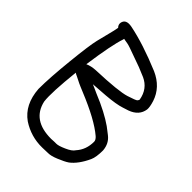

<svg xmlns="http://www.w3.org/2000/svg" viewBox="-182 -707 786 786"><g transform="rotate(45 211.0 -314.0)"><path d="M85 -323C89 -320 93 -318 98 -316L114 -308C131 -299 147 -293 161 -287C237 -256 292 -226 326 -197C334 -190 338 -183 338 -176C338 -146 329 -120 310 -99C304 -89 292 -81 274 -73C256 -65 243 -61 235 -61C227 -61 217 -61 205 -60C133 -60 90 -89 77 -148C73 -180 76 -238 85 -323ZM24 -168C28 -111 49 -70 87 -43C122 -20 162 -8 205 -9C217 -9 228 -10 238 -10C248 -10 262 -13 281 -21C300 -29 315 -36 325 -43C345 -58 364 -83 380 -118C386 -131 389 -151 389 -177C387 -202 377 -221 359 -235C348 -243 339 -251 329 -258C299 -279 258 -301 204 -323C195 -327 188 -330 182 -333C176 -336 171 -338 168 -339C176 -340 199 -341 237 -344C275 -347 304 -352 322 -358L347 -366C377 -377 394 -396 398 -423C399 -432 397 -446 391 -465C378 -505 350 -535 307 -554C233 -585 168 -606 113 -617C87 -622 73 -615 70 -596C69 -588 72 -581 78 -575C77 -574 77 -571 76 -566C75 -561 73 -551 69 -536C65 -521 60 -501 54 -476C48 -451 42 -406 35 -338C28 -270 24 -213 24 -168ZM91 -378C103 -464 115 -524 126 -556C127 -559 127 -560 127 -561C130 -560 138 -559 149 -557C160 -555 176 -549 198 -541C220 -533 238 -527 251 -522C264 -517 278 -511 292 -505C323 -491 342 -466 348 -430C347 -427 346 -424 343 -421C340 -418 327 -413 302 -405C277 -397 222 -391 136 -388C119 -387 104 -384 91 -378Z"/></g></svg>

Font: AppleStorm
Style: Rg
Weight: 400
Foundry: Cannot Into Space Fonts
Version: Version 1.01